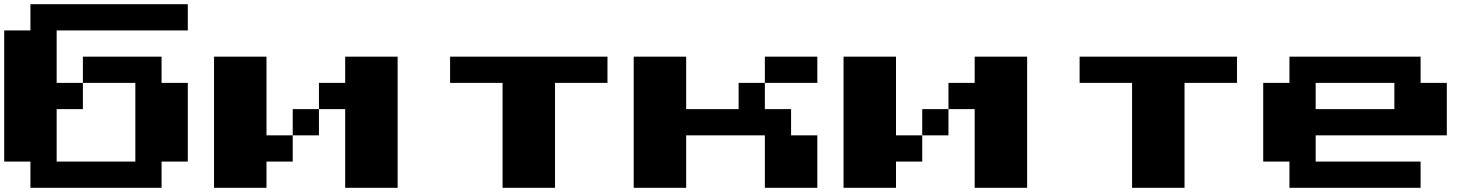

<svg xmlns="http://www.w3.org/2000/svg" viewBox="-20 -1020 7040 915"><path d="M875 -1000V-875H250V-625H375V-500H250V-250H625V-625H375V-750H750V-625H875V-250H750V-125H125V-250H0V-875H125V-1000Z M1250 -375H1375V-250H1250V-125H1000V-750H1250ZM1875 -750V-125H1625V-500H1500V-625H1625V-750ZM1375 -500H1500V-375H1375Z M2375 -125V-625H2125V-750H2875V-625H2625V-125Z M3500 -625H3625V-500H3750V-375H3875V-125H3625V-375H3250V-125H3000V-750H3250V-500H3500ZM3875 -750V-625H3625V-750Z M4250 -375H4375V-250H4250V-125H4000V-750H4250ZM4875 -750V-125H4625V-500H4500V-625H4625V-750ZM4375 -500H4500V-375H4375Z M5375 -125V-625H5125V-750H5875V-625H5625V-125Z M6125 -125V-250H6000V-625H6125V-750H6750V-625H6875V-375H6250V-250H6750V-125ZM6250 -500H6625V-625H6250Z"/></svg>

Font: Press Start 2P
Style: Regular
Weight: 400
Designer: CodeMan38
Foundry: CodeMan38
Version: Version 3.000